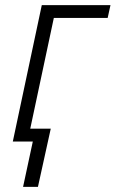

<svg xmlns="http://www.w3.org/2000/svg" viewBox="-20 -552 451 749"><path d="M70 177 108 0H30L143 -532H411L400 -482H190L98 -50H178L128 177Z"/></svg>

Font: Noto Sans UI Light
Style: Italic
Weight: 300
Italic angle: -12°
Designer: Monotype Design Team
Foundry: Monotype Imaging Inc.
Version: Version 1.901